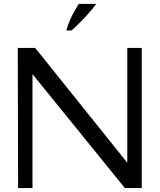

<svg xmlns="http://www.w3.org/2000/svg" viewBox="-20 -961 815 981"><path d="M72.5 0 70.8 -716H159.8L664.4 -87.1L630.4 -68.6V-716H704.2V0H618.1L103.9 -634.1L146 -627.7V0ZM318.8 -805.3Q327.7 -836.1 339 -861.5Q350.4 -886.9 362.1 -907Q373.7 -927.1 382.2 -941.2H471.9Q460.4 -925.5 441.7 -903.4Q423 -881.3 398.6 -856.1Q374.3 -830.8 345.5 -805.3Z"/></svg>

Font: Russolo 10pt ExtraLight
Style: Regular
Weight: 200
Designer: Micah Stupak-Hahn
Version: Version 1.000